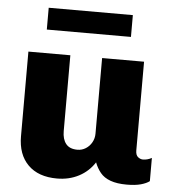

<svg xmlns="http://www.w3.org/2000/svg" viewBox="-52 -750 730 807"><g transform="rotate(5 313.5 -346.0)"><path d="M218 10Q139 10 95.5 -33.5Q52 -77 52 -154V-511H229V-191Q229 -157 244.5 -137.5Q260 -118 293 -118Q312 -118 328 -128Q344 -138 353.5 -155Q363 -172 363 -192V-511H540V-137Q540 -117 550 -109Q560 -101 571 -101Q580 -101 589.5 -103.5Q599 -106 608 -111V-13Q595 -3 571.5 3.5Q548 10 512 10Q471 10 443.5 0Q416 -10 400.5 -29Q385 -48 376 -72Q351 -33 310 -11.5Q269 10 218 10ZM121 -610V-702H476V-610Z"/></g></svg>

Font: Chivo Medium ExtraBold
Style: Regular
Weight: 800
Version: Version 2.002